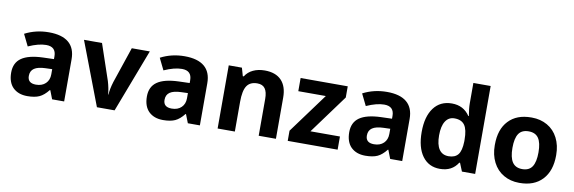

<svg xmlns="http://www.w3.org/2000/svg" viewBox="-54 -1192 4884 1634"><g transform="rotate(10 2388.5 -375.0)"><path d="M92.8 -507.8Q187.5 -557.1 300.3 -557.1Q413.1 -557.1 470.9 -508.8Q528.8 -460.4 528.8 -363.8V0H424.8L396 -74.2H392.1Q354.5 -26.4 314.9 -8.3Q275.4 9.8 210.9 9.8Q132.8 9.8 86.9 -35.2Q42 -80.1 42 -164.6Q42 -249 102.1 -290.8Q162.1 -332.5 286.1 -336.9L380.9 -339.8V-363.8Q380.9 -446.8 295.9 -446.8Q230.5 -446.8 142.1 -407.2ZM194.8 -162.1Q194.8 -99.1 267.1 -99.1Q319.3 -99.1 350.1 -128.9Q380.9 -158.7 380.9 -208V-252.9L323.2 -251Q258.3 -249 226.6 -227.5Q194.8 -206.1 194.8 -162.1Z M964.8 0H812L604 -545.9H759.8L865.2 -234.9Q882.8 -175.3 887.2 -123H890.1Q892.1 -169.4 912.1 -234.9L1017.1 -545.9H1172.9Z M1265.6 -507.8Q1360.4 -557.1 1473.1 -557.1Q1585.9 -557.1 1643.8 -508.8Q1701.7 -460.4 1701.7 -363.8V0H1597.7L1568.8 -74.2H1564.9Q1527.3 -26.4 1487.8 -8.3Q1448.2 9.8 1383.8 9.8Q1305.7 9.8 1259.8 -35.2Q1214.8 -80.1 1214.8 -164.6Q1214.8 -249 1274.9 -290.8Q1335 -332.5 1459 -336.9L1553.7 -339.8V-363.8Q1553.7 -446.8 1468.8 -446.8Q1403.3 -446.8 1314.9 -407.2ZM1367.7 -162.1Q1367.7 -99.1 1439.9 -99.1Q1492.2 -99.1 1522.9 -128.9Q1553.7 -158.7 1553.7 -208V-252.9L1496.1 -251Q1431.2 -249 1399.4 -227.5Q1367.7 -206.1 1367.7 -162.1Z M2165 -556.2Q2259.8 -556.2 2309.3 -504.6Q2358.9 -453.1 2358.9 -356V0H2210V-318.8Q2210 -378.4 2188.7 -407.7Q2167.5 -437 2122.1 -437Q2059.6 -437 2031.7 -395Q2003.9 -353 2003.9 -256.8V0H1855V-545.9H1968.8L1988.8 -475.6H1997.1Q2021.5 -515.1 2065.2 -535.6Q2108.9 -556.2 2165 -556.2Z M2892.1 -113.8V0H2460.9V-87.9L2713.9 -432.1H2476.1V-545.9H2883.3V-449.2L2637.2 -113.8Z M3014.2 -507.8Q3108.9 -557.1 3221.7 -557.1Q3334.5 -557.1 3392.3 -508.8Q3450.2 -460.4 3450.2 -363.8V0H3346.2L3317.4 -74.2H3313.5Q3275.9 -26.4 3236.3 -8.3Q3196.8 9.8 3132.3 9.8Q3054.2 9.8 3008.3 -35.2Q2963.4 -80.1 2963.4 -164.6Q2963.4 -249 3023.4 -290.8Q3083.5 -332.5 3207.5 -336.9L3302.2 -339.8V-363.8Q3302.2 -446.8 3217.3 -446.8Q3151.9 -446.8 3063.5 -407.2ZM3116.2 -162.1Q3116.2 -99.1 3188.5 -99.1Q3240.7 -99.1 3271.5 -128.9Q3302.2 -158.7 3302.2 -208V-252.9L3244.6 -251Q3179.7 -249 3147.9 -227.5Q3116.2 -206.1 3116.2 -162.1Z M4080.6 0H3966.3L3937.5 -70.8H3931.2Q3880.9 9.8 3776.4 9.8Q3679.7 9.8 3625 -64.7Q3570.3 -139.2 3570.3 -272.7Q3570.3 -406.2 3626.2 -481.2Q3682.1 -556.2 3782.7 -556.2Q3883.3 -556.2 3937.5 -475.6H3942.4Q3931.2 -538.6 3931.2 -585V-759.8H4080.6ZM3941.4 -271Q3941.4 -358.4 3914.1 -396.7Q3886.7 -435.1 3826.2 -435.1Q3775.9 -435.1 3748.5 -392.6Q3721.2 -350.1 3721.2 -270.3Q3721.2 -190.4 3748.8 -149.7Q3776.4 -108.9 3831.1 -108.9Q3885.7 -108.9 3912.6 -141.8Q3939.5 -174.8 3941.4 -254.9Z M4473.1 -556.2Q4548.3 -556.2 4607.7 -522.2Q4667 -488.3 4699.5 -424.6Q4731.9 -360.8 4731.9 -278.8Q4731.9 -276.4 4731.9 -273.9Q4731.9 -140.6 4661.6 -65.4Q4591.3 9.8 4465.8 9.8Q4463.9 9.8 4461.4 9.8Q4386.2 9.8 4326.9 -24.7Q4267.6 -59.1 4235.1 -123Q4202.6 -187 4202.6 -269Q4202.6 -271.5 4202.6 -273.9Q4202.6 -407.7 4272.5 -481.4Q4342.3 -556.2 4468.8 -556.2Q4470.7 -556.2 4473.1 -556.2ZM4552.7 -396.2Q4525.9 -436 4466.8 -436Q4407.7 -436 4381.1 -396.5Q4354.5 -356.9 4354.5 -274.2Q4354.5 -191.4 4381.6 -150.6Q4408.7 -109.9 4467.5 -109.9Q4526.4 -109.9 4553 -150.4Q4579.6 -190.9 4579.6 -273.7Q4579.6 -356.4 4552.7 -396.2Z"/></g></svg>

Font: Open Sans Hebrew
Style: Bold
Weight: 700
Foundry: Ascender Corporation, Yanek Iontef
Version: Version 2.001;PS 002.001;hotconv 1.0.70;makeotf.lib2.5.58329